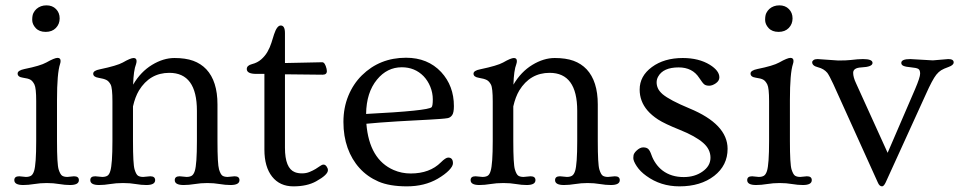

<svg xmlns="http://www.w3.org/2000/svg" viewBox="-20 -674 3532 707"><path d="M114.3 -641.1Q129.4 -654.3 151.1 -654.3Q172.9 -654.3 186.3 -640.6Q199.7 -627 199.7 -606.2Q199.7 -585.4 185.8 -571Q171.9 -556.6 148.2 -556.6Q124.5 -556.6 111.6 -570.6Q98.6 -584.5 98.6 -600.8Q98.6 -617.2 103 -626Q107.4 -634.8 114.3 -641.1ZM65.4 7.3Q32.7 7.3 32.7 -10.7Q32.7 -24.9 50.8 -24.9L75.2 -22.5Q86.4 -22.5 93.8 -26.6Q101.1 -30.8 105.5 -44.4Q113.3 -68.8 113.3 -154.8V-301.8Q113.3 -350.1 106.7 -363Q100.1 -376 91.8 -380.6Q83.5 -385.3 64.2 -387.9Q44.9 -390.6 44.9 -403.3Q44.9 -414.6 70.3 -419.9Q128.4 -431.6 150.4 -443.8Q180.7 -460.9 191.9 -460.9Q203.1 -460.9 203.1 -449.7Q203.1 -444.3 201.2 -438.5Q189.9 -404.8 189.9 -305.7V-154.8Q189.9 -68.8 196 -49.8Q202.1 -30.8 209.5 -26.6Q216.8 -22.5 228 -22.5L252.4 -24.9Q270.5 -24.9 270.5 -10.7Q270.5 7.3 237.8 7.3Q219.2 7.3 198 3.7Q176.8 0 152.3 0Q127.9 0 106 3.7Q84 7.3 65.4 7.3Z M344.7 7.3Q312.5 7.3 312.5 -10.7Q312.5 -24.9 330.6 -24.9L356.4 -22.5Q367.7 -22.5 375 -26.6Q382.3 -30.8 386.2 -44.4Q394 -69.3 394 -154.8V-300.8Q394 -350.1 387.5 -362.5Q380.9 -375 371.6 -379.6Q362.3 -384.3 342.8 -387.5Q323.2 -390.6 323.2 -402.8Q323.2 -414.1 348.1 -418.9Q411.1 -432.1 432.1 -443.8Q460.9 -460.4 471.9 -460.4Q482.9 -460.4 482.9 -449.2Q482.9 -443.8 481 -438Q471.7 -414.6 470.2 -362.3Q498 -409.7 539.8 -435.1Q581.5 -460.4 622.3 -460.4Q663.1 -460.4 691.4 -450.2Q719.7 -439.9 739.7 -418.9Q780.8 -375 780.8 -289.6V-154.8Q780.8 -69.3 786.6 -50Q792.5 -30.8 799.8 -26.6Q807.1 -22.5 818.4 -22.5L843.8 -24.9Q861.8 -24.9 861.8 -10.7Q861.8 7.3 829.1 7.3Q810.1 7.3 788.8 3.7Q767.6 0 743.4 0Q719.2 0 697.3 3.7Q675.3 7.3 656.2 7.3Q623.5 7.3 623.5 -10.7Q623.5 -24.9 641.6 -24.9L667 -22.5Q678.2 -22.5 685.5 -26.6Q692.9 -30.8 697.3 -44.4Q705.1 -68.8 705.1 -154.8V-266.1Q705.1 -405.8 603.5 -405.8Q531.7 -405.8 491.7 -340.8Q477.5 -316.9 469.7 -282.2V-154.8Q469.7 -69.3 475.6 -50Q481.4 -30.8 488.8 -26.6Q496.1 -22.5 507.3 -22.5L533.2 -24.9Q551.3 -24.9 551.3 -10.7Q551.3 7.3 519 7.3Q500.5 7.3 479.7 3.7Q459 0 433.1 0Q407.2 0 385.5 3.7Q363.8 7.3 344.7 7.3Z M1183.6 -412.1Q1183.6 -398.9 1168 -398.9L1029.3 -400.4V-129.9Q1029.3 -54.2 1065.9 -40Q1077.1 -35.6 1092.3 -35.6Q1107.4 -35.6 1119.9 -40.8Q1132.3 -45.9 1142.1 -51.8Q1151.9 -57.6 1158.7 -62.7Q1165.5 -67.9 1171.6 -67.9Q1177.7 -67.9 1182.6 -61Q1187.5 -54.2 1187.5 -47.4Q1187.5 -30.3 1144 -6.3Q1110.8 12.2 1060.5 12.2Q1010.3 12.2 981.9 -23.7Q953.6 -59.6 953.6 -123V-401.9H923.8Q888.7 -401.9 888.7 -419.9Q888.7 -433.1 908.2 -438Q927.7 -442.9 941.9 -455.3Q956.1 -467.8 965.1 -483.6Q974.1 -499.5 979.5 -516.6Q984.9 -533.7 989.3 -547.9Q1000 -580.1 1013.7 -580.1Q1029.3 -580.1 1029.3 -552.2V-441.9L1166.5 -444.8Q1176.8 -444.8 1182.6 -420.4Q1183.6 -415 1183.6 -412.1Z M1312.5 -396.5Q1378.4 -461.4 1475.1 -461.4Q1555.2 -461.4 1604.5 -408.7Q1651.4 -357.9 1651.4 -283.2Q1651.4 -258.8 1644.8 -249.8Q1638.2 -240.7 1628.4 -239Q1618.7 -237.3 1601.6 -236.1Q1584.5 -234.9 1560.1 -233.4Q1535.6 -231.9 1505.6 -230.5Q1475.6 -229 1444.3 -227.1Q1372.6 -222.7 1329.1 -218.3Q1339.8 -86.9 1429.7 -47.9Q1459 -35.2 1492.2 -35.2Q1562.5 -35.2 1603.5 -76.2Q1621.1 -93.8 1630.4 -93.8Q1647.9 -93.8 1647.9 -72.8Q1647.9 -62 1633.3 -46.9Q1618.7 -31.7 1591.3 -15.6Q1543 12.2 1478.5 12.2Q1414.1 12.2 1373.3 -5.6Q1332.5 -23.4 1304 -54.9Q1275.4 -86.4 1260 -129.4Q1244.6 -172.4 1244.6 -224.9Q1244.6 -277.3 1262.7 -321.3Q1280.8 -365.2 1312.5 -396.5ZM1328.1 -254.4Q1557.1 -266.1 1569.3 -279.3Q1573.7 -284.2 1573.7 -308.1Q1573.7 -332 1564.5 -354.7Q1555.2 -377.4 1539.6 -393.6Q1507.3 -426.3 1459.5 -426.3Q1405.3 -426.3 1368.2 -380.9Q1329.1 -333.5 1328.1 -254.4Z M1745.1 7.3Q1712.9 7.3 1712.9 -10.7Q1712.9 -24.9 1731 -24.9L1756.8 -22.5Q1768.1 -22.5 1775.4 -26.6Q1782.7 -30.8 1786.6 -44.4Q1794.4 -69.3 1794.4 -154.8V-300.8Q1794.4 -350.1 1787.8 -362.5Q1781.2 -375 1772 -379.6Q1762.7 -384.3 1743.2 -387.5Q1723.6 -390.6 1723.6 -402.8Q1723.6 -414.1 1748.5 -418.9Q1811.5 -432.1 1832.5 -443.8Q1861.3 -460.4 1872.3 -460.4Q1883.3 -460.4 1883.3 -449.2Q1883.3 -443.8 1881.3 -438Q1872.1 -414.6 1870.6 -362.3Q1898.4 -409.7 1940.2 -435.1Q1981.9 -460.4 2022.7 -460.4Q2063.5 -460.4 2091.8 -450.2Q2120.1 -439.9 2140.1 -418.9Q2181.2 -375 2181.2 -289.6V-154.8Q2181.2 -69.3 2187 -50Q2192.9 -30.8 2200.2 -26.6Q2207.5 -22.5 2218.8 -22.5L2244.1 -24.9Q2262.2 -24.9 2262.2 -10.7Q2262.2 7.3 2229.5 7.3Q2210.4 7.3 2189.2 3.7Q2168 0 2143.8 0Q2119.6 0 2097.7 3.7Q2075.7 7.3 2056.6 7.3Q2023.9 7.3 2023.9 -10.7Q2023.9 -24.9 2042 -24.9L2067.4 -22.5Q2078.6 -22.5 2085.9 -26.6Q2093.3 -30.8 2097.7 -44.4Q2105.5 -68.8 2105.5 -154.8V-266.1Q2105.5 -405.8 2003.9 -405.8Q1932.1 -405.8 1892.1 -340.8Q1877.9 -316.9 1870.1 -282.2V-154.8Q1870.1 -69.3 1876 -50Q1881.8 -30.8 1889.2 -26.6Q1896.5 -22.5 1907.7 -22.5L1933.6 -24.9Q1951.7 -24.9 1951.7 -10.7Q1951.7 7.3 1919.4 7.3Q1900.9 7.3 1880.1 3.7Q1859.4 0 1833.5 0Q1807.6 0 1785.9 3.7Q1764.2 7.3 1745.1 7.3Z M2323.7 -119.1Q2336.4 -131.3 2348.4 -131.3Q2360.4 -131.3 2366.7 -125.7Q2373 -120.1 2378.7 -103.8Q2384.3 -87.4 2394.8 -72.3Q2405.3 -57.1 2419.9 -45.9Q2451.7 -22 2497.6 -22Q2538.1 -22 2566.4 -42Q2596.2 -62.5 2596.2 -93.3Q2596.2 -124.5 2569.3 -147.9Q2540.5 -172.9 2483.9 -195.6Q2427.2 -218.3 2403.3 -233.9Q2379.4 -249.5 2364.3 -267.1Q2335.4 -300.8 2335.4 -344.2Q2335.4 -394 2380.6 -427.2Q2425.8 -460.4 2494.1 -460.4Q2553.2 -460.4 2593.8 -435.5Q2628.9 -413.6 2628.9 -389.2Q2628.9 -376.5 2616 -367.4Q2603 -358.4 2591.6 -358.4Q2580.1 -358.4 2573.7 -363Q2567.4 -367.7 2554.7 -387.2Q2529.8 -425.8 2479 -425.8Q2421.9 -425.8 2403.3 -391.6Q2397.9 -381.8 2397.9 -370.6Q2397.9 -359.4 2402.6 -348.9Q2407.2 -338.4 2419.9 -327.1Q2446.8 -304.7 2518.6 -274.9Q2659.2 -216.8 2659.2 -126Q2659.2 -64.9 2609.9 -26.4Q2560.1 12.2 2481.9 12.2Q2412.6 12.2 2359.9 -26.4Q2337.4 -42.5 2324.7 -61.8Q2312 -81.1 2312 -92Q2312 -103 2315.2 -108.6Q2318.4 -114.3 2323.7 -119.1Z M2813 -641.1Q2828.1 -654.3 2849.9 -654.3Q2871.6 -654.3 2885 -640.6Q2898.4 -627 2898.4 -606.2Q2898.4 -585.4 2884.5 -571Q2870.6 -556.6 2846.9 -556.6Q2823.2 -556.6 2810.3 -570.6Q2797.4 -584.5 2797.4 -600.8Q2797.4 -617.2 2801.8 -626Q2806.2 -634.8 2813 -641.1ZM2764.2 7.3Q2731.4 7.3 2731.4 -10.7Q2731.4 -24.9 2749.5 -24.9L2773.9 -22.5Q2785.2 -22.5 2792.5 -26.6Q2799.8 -30.8 2804.2 -44.4Q2812 -68.8 2812 -154.8V-301.8Q2812 -350.1 2805.4 -363Q2798.8 -376 2790.5 -380.6Q2782.2 -385.3 2762.9 -387.9Q2743.7 -390.6 2743.7 -403.3Q2743.7 -414.6 2769 -419.9Q2827.1 -431.6 2849.1 -443.8Q2879.4 -460.9 2890.6 -460.9Q2901.9 -460.9 2901.9 -449.7Q2901.9 -444.3 2899.9 -438.5Q2888.7 -404.8 2888.7 -305.7V-154.8Q2888.7 -68.8 2894.8 -49.8Q2900.9 -30.8 2908.2 -26.6Q2915.5 -22.5 2926.8 -22.5L2951.2 -24.9Q2969.2 -24.9 2969.2 -10.7Q2969.2 7.3 2936.5 7.3Q2918 7.3 2896.7 3.7Q2875.5 0 2851.1 0Q2826.7 0 2804.7 3.7Q2782.7 7.3 2764.2 7.3Z M3471.7 -456.5Q3491.7 -456.5 3491.7 -444.3Q3491.7 -434.1 3473.1 -427.5Q3454.6 -420.9 3445.6 -415.3Q3436.5 -409.7 3427.7 -398.9Q3413.1 -380.4 3389.2 -326.7L3241.2 -2Q3234.4 12.2 3228 12.2Q3218.3 12.2 3212.4 -2L3048.3 -364.7Q3033.7 -396 3026.4 -405.8Q3013.7 -420.9 2992.2 -426.3Q2970.7 -431.6 2970.7 -444.8Q2970.7 -449.2 2975.8 -452.9Q2981 -456.5 2990.7 -456.5L3066.4 -451.2Q3097.2 -451.2 3112.8 -453.1Q3140.1 -456.5 3157.7 -456.5Q3192.9 -456.5 3192.9 -442.4Q3192.9 -427.7 3151.9 -425.8Q3121.6 -424.3 3121.6 -405.8Q3121.6 -389.6 3132.3 -367.2L3248.5 -111.3L3349.6 -345.7Q3368.2 -389.2 3368.2 -402.8Q3368.2 -416.5 3361.3 -420.4Q3354.5 -424.3 3335.2 -426Q3315.9 -427.7 3307.4 -431.2Q3298.8 -434.6 3298.8 -442.4Q3298.8 -456.5 3332 -456.5L3415 -451.7Z"/></svg>

Font: Ovo
Style: Regular
Weight: 400
Designer: Nicole Fally
Foundry: Sorkin Type Co.
Version: Version 1.001